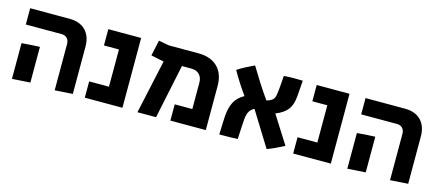

<svg xmlns="http://www.w3.org/2000/svg" viewBox="-45 -982 3252 1424"><g transform="rotate(15 1580.5 -269.5)"><path d="M391 5V-349Q391 -378 375.5 -394.5Q360 -411 333 -411H58V-536H360Q440 -536 484 -491Q528 -446 528 -366V-4ZM63 5V-269Q98 -272 133 -274.5Q168 -277 202 -278V-4Z M621 0V-125H773V-411H658V-536H910V0Z M1026 3 1116 -410 1017 -431 1043 -551 1123 -536H1350Q1445 -536 1497.5 -484Q1550 -432 1550 -338V0H1278V-125H1413V-326Q1413 -367 1390.5 -390Q1368 -413 1328 -413H1256L1169 3Z M2022 19 1858 -246Q1833 -233 1821 -212.5Q1809 -192 1805 -155Q1803 -134 1800.5 -89Q1798 -44 1796 2Q1744 5 1690 5H1655Q1656 -45 1658 -84Q1660 -123 1661 -142Q1666 -204 1688.5 -247Q1711 -290 1762 -318Q1731 -361 1703.5 -404Q1676 -447 1652 -490Q1682 -509 1713.5 -525.5Q1745 -542 1779 -558Q1813 -502 1849.5 -444Q1886 -386 1927 -329Q1959 -337 1973.5 -351Q1988 -365 1992 -394Q1995 -410 1997 -435.5Q1999 -461 2001.5 -489Q2004 -517 2005 -538Q2028 -540 2051 -540.5Q2074 -541 2093 -541Q2112 -541 2123.5 -540.5Q2135 -540 2150 -540L2141 -420Q2136 -351 2105.5 -313Q2075 -275 2016 -253L2151 -40Q2117 -22 2085 -7Q2053 8 2022 19Z M2221 0V-125H2373V-411H2258V-536H2510V0Z M2966 5V-349Q2966 -378 2950.5 -394.5Q2935 -411 2908 -411H2633V-536H2935Q3015 -536 3059 -491Q3103 -446 3103 -366V-4ZM2638 5V-269Q2673 -272 2708 -274.5Q2743 -277 2777 -278V-4Z"/></g></svg>

Font: Secular One
Style: Regular
Weight: 400
Designer: Michal Sahar
Foundry: Hagilda
Version: Version 1.002; ttfautohint (v1.8.4.7-5d5b);gftools[0.9.29]